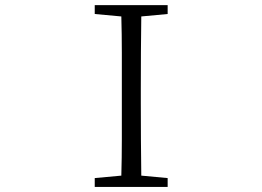

<svg xmlns="http://www.w3.org/2000/svg" viewBox="-20 -741 1040 761"><path d="M355.5 0V-35.2L460.9 -44.9Q462.9 -116.2 462.9 -188.5V-532.2Q462.9 -603.5 460.9 -675.8L355.5 -685.5V-720.7H644.5V-685.5L540 -675.8Q538.1 -536.1 538.1 -387.7V-333Q538.1 -189.5 540 -44.9L644.5 -35.2V0Z"/></svg>

Font: GenEi Koburi Mincho v6
Style: Regular
Weight: 400
Designer: o_tamon (Modified)
Foundry: o_tamon / Adobe Systems Incorporated
Version: Version 6.1